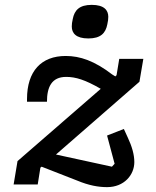

<svg xmlns="http://www.w3.org/2000/svg" viewBox="-20 -758 640 789"><path d="M420 11C490 11 532 -39 532 -92C532 -123 522 -157 505 -193L489 -228L420 -201L451 -85L440 -73L210 -123L553 -422L569 -516H470L459 -449L454 -444L441 -452C368 -508 309 -528 250 -528C150 -528 91 -466 91 -351V-340H173C173 -400 192 -442 252 -442C291 -442 330 -430 394 -393L52 -96L36 0H135L146 -69L151 -73L297 -16C345 4 384 11 420 11ZM343 -600C394 -600 414 -622 421 -658C424 -670 425 -681 425 -689C425 -716 408 -738 357 -738C306 -738 286 -716 279 -680C276 -668 275 -657 275 -649C275 -622 292 -600 343 -600Z"/></svg>

Font: IBM Mono Medium
Style: Italic
Weight: 500
Italic angle: -9°
Monospace: yes
Designer: Mike Abbink, Paul van der Laan, Pieter van Rosmalen
Foundry: Bold Monday
Version: Version 2.3